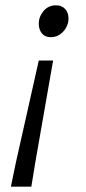

<svg xmlns="http://www.w3.org/2000/svg" viewBox="-20 -518 322 723"><path d="M21 185 40 93 126 -290H180L113 93L98 185ZM171 -378Q149 -378 137.5 -392.5Q126 -407 126 -429Q126 -455 144 -476.5Q162 -498 191 -498Q213 -498 225.5 -484Q238 -470 238 -448Q238 -435 233 -422.5Q228 -410 219 -400Q210 -390 198 -384Q186 -378 171 -378Z"/></svg>

Font: TypoPRO Source Sans Pro
Style: Italic
Weight: 400
Italic angle: -11°
Designer: Paul D. Hunt
Foundry: Adobe Systems Incorporated
Version: Version 1.075;PS 2.000;hotconv 1.0.86;makeotf.lib2.5.63406